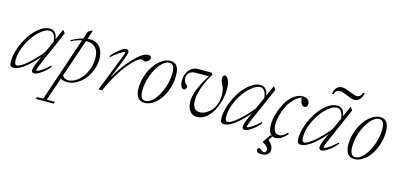

<svg xmlns="http://www.w3.org/2000/svg" viewBox="-74 -1116 3852 1850"><g transform="rotate(15 1852.0 -191.0)"><path d="M44.4 11.2Q23.9 11.2 15.1 -0.7Q6.3 -12.7 6.3 -45.4Q6.3 -104 31.5 -174.8Q56.6 -245.6 95.2 -304.9Q133.8 -364.3 185.8 -404.5Q237.8 -444.8 286.6 -444.8Q356.4 -444.8 366.7 -358.4L415 -467.3L438 -436L298.3 -116.7Q263.7 -37.1 263.7 -22.9Q263.7 -19 267.1 -19Q274.4 -19 288.3 -24.7Q302.2 -30.3 331.5 -51Q360.8 -71.8 392.6 -104L400.4 -95.2Q373 -56.2 325.4 -21.7Q277.8 12.7 251 12.7Q239.7 12.7 232.4 5.4Q225.1 -2 225.1 -14.2Q225.1 -40 262.7 -124L279.8 -162.1Q256.8 -132.8 229.2 -104.5Q201.7 -76.2 169.4 -49.1Q137.2 -22 104 -5.4Q70.8 11.2 44.4 11.2ZM46.9 -69.3Q46.9 -43.5 52.5 -31.2Q58.1 -19 71.8 -19Q104.5 -19 172.4 -77.9Q240.2 -136.7 302.7 -214.4L355.5 -332.5Q352.1 -373.5 336.2 -398.9Q320.3 -424.3 290 -424.3Q255.9 -424.3 212.9 -390.6Q169.9 -356.9 133.5 -306.4Q97.2 -255.9 72 -190.9Q46.9 -126 46.9 -69.3Z M581.5 11.2Q543.9 11.2 514.2 -4.4L436 225.1H518.1L511.2 244.6H331.5L338.4 225.1H400.4L616.7 -415Q563.5 -406.2 512.7 -377L507.3 -387.2Q568.4 -421.4 623.5 -436L648.9 -510.7L683.6 -532.2L692.4 -527.8L663.6 -443.4Q675.8 -444.8 688 -444.8Q724.1 -444.8 751.5 -431.4Q778.8 -418 794.4 -394.5Q810.1 -371.1 817.6 -343.3Q825.2 -315.4 825.2 -283.2Q825.2 -228.5 804.9 -174.8Q784.7 -121.1 751.7 -80.3Q718.8 -39.6 673.6 -14.2Q628.4 11.2 581.5 11.2ZM658.2 -418.9H655.3L526.9 -41.5Q544.4 -9.3 586.9 -9.3Q622.1 -9.3 657.7 -31Q693.4 -52.7 721.4 -88.9Q749.5 -125 767.3 -175.8Q785.2 -226.6 785.2 -280.8Q785.2 -347.7 753.4 -383.3Q721.7 -418.9 658.2 -418.9Z M891.6 0 1018.6 -321.8Q1048.8 -398.4 1048.8 -409.7Q1048.8 -413.1 1044.4 -413.1Q1038.6 -413.1 1022.9 -405.3Q1007.3 -397.5 978.3 -377.2Q949.2 -356.9 918.9 -329.1L910.6 -336.4Q935.5 -371.6 981.7 -408.2Q1027.8 -444.8 1051.3 -444.8Q1063 -444.8 1070.3 -437.5Q1077.6 -430.2 1077.6 -418.9Q1077.6 -397 1041.5 -308.6L972.2 -136.7Q1045.9 -266.6 1131.1 -355.7Q1216.3 -444.8 1268.6 -444.8Q1284.2 -444.8 1293.2 -438.2Q1302.2 -431.6 1302.2 -419.4Q1302.2 -405.8 1284.9 -390.6Q1267.6 -375.5 1252 -375.5Q1245.1 -375.5 1235.8 -380.9Q1225.6 -386.7 1219.2 -386.7Q1200.7 -386.7 1167.7 -359.6Q1134.8 -332.5 1095 -285.2Q1055.2 -237.8 1010 -162.1Q964.8 -86.4 928.2 0Z M1352.5 11.2Q1261.2 11.2 1261.2 -112.8Q1261.2 -194.3 1294.9 -272Q1328.6 -349.6 1382.6 -397.2Q1436.5 -444.8 1492.7 -444.8Q1579.6 -444.8 1579.6 -320.8Q1579.6 -258.8 1560.8 -198Q1542 -137.2 1511.2 -91.3Q1480.5 -45.4 1438.5 -17.1Q1396.5 11.2 1352.5 11.2ZM1356 -9.3Q1399.9 -9.3 1443.1 -60.1Q1486.3 -110.8 1512.9 -187.5Q1539.6 -264.2 1539.6 -337.4Q1539.6 -424.3 1488.3 -424.3Q1444.3 -424.3 1400.4 -373.5Q1356.4 -322.8 1329.6 -246.6Q1302.7 -170.4 1302.7 -98.1Q1302.7 -9.3 1356 -9.3Z M1874.5 11.2Q1828.1 11.2 1802 -24.9Q1775.9 -61 1775.9 -116.2Q1775.9 -223.1 1885.7 -397H1754.9Q1712.9 -397 1691.7 -375Q1670.4 -353 1670.4 -321.8Q1670.4 -305.7 1676.5 -292Q1682.6 -278.3 1690.2 -271Q1697.8 -263.7 1703.9 -255.9Q1710 -248 1710 -242.7Q1710 -231.9 1702.4 -222.2Q1694.8 -212.4 1685.5 -212.4Q1668 -212.4 1657 -233.4Q1646 -254.4 1646 -288.6Q1646 -356.4 1680.9 -397Q1715.8 -437.5 1766.1 -437.5H1902.3L1916.5 -420.9Q1872.6 -354.5 1844.2 -276.6Q1815.9 -198.7 1815.9 -142.1Q1815.9 -39.1 1891.6 -39.1Q1918 -39.1 1946.3 -53.7Q1974.6 -68.4 1998.8 -94.2Q2022.9 -120.1 2038.6 -160.6Q2054.2 -201.2 2054.2 -248Q2054.2 -314 2033.2 -349.1Q2013.2 -382.3 2013.2 -413.1Q2013.2 -426.3 2019.3 -435.5Q2025.4 -444.8 2036.1 -444.8Q2056.6 -444.8 2072 -409.9Q2087.4 -375 2087.4 -318.8Q2087.4 -266.6 2072.5 -209.7Q2057.6 -152.8 2031.5 -103Q2005.4 -53.2 1963.9 -21Q1922.4 11.2 1874.5 11.2Z M2145.5 11.2Q2125 11.2 2116.2 -0.7Q2107.4 -12.7 2107.4 -45.4Q2107.4 -104 2132.6 -174.8Q2157.7 -245.6 2196.3 -304.9Q2234.9 -364.3 2286.9 -404.5Q2338.9 -444.8 2387.7 -444.8Q2457.5 -444.8 2467.8 -358.4L2516.1 -467.3L2539.1 -436L2399.4 -116.7Q2364.7 -37.1 2364.7 -22.9Q2364.7 -19 2368.2 -19Q2375.5 -19 2389.4 -24.7Q2403.3 -30.3 2432.6 -51Q2461.9 -71.8 2493.7 -104L2501.5 -95.2Q2474.1 -56.2 2426.5 -21.7Q2378.9 12.7 2352.1 12.7Q2340.8 12.7 2333.5 5.4Q2326.2 -2 2326.2 -14.2Q2326.2 -40 2363.8 -124L2380.9 -162.1Q2357.9 -132.8 2330.3 -104.5Q2302.7 -76.2 2270.5 -49.1Q2238.3 -22 2205.1 -5.4Q2171.9 11.2 2145.5 11.2ZM2147.9 -69.3Q2147.9 -43.5 2153.6 -31.2Q2159.2 -19 2172.9 -19Q2205.6 -19 2273.4 -77.9Q2341.3 -136.7 2403.8 -214.4L2456.5 -332.5Q2453.1 -373.5 2437.3 -398.9Q2421.4 -424.3 2391.1 -424.3Q2356.9 -424.3 2314 -390.6Q2271 -356.9 2234.6 -306.4Q2198.2 -255.9 2173.1 -190.9Q2147.9 -126 2147.9 -69.3Z M2658.7 11.2Q2642.1 11.2 2628.4 4.4L2600.1 45.4Q2650.4 89.8 2650.4 134.3Q2650.4 162.6 2627.2 180.4Q2604 198.2 2564 198.2Q2518.6 198.2 2518.6 164.1Q2518.6 154.8 2522.9 150.9Q2527.3 147 2537.6 147Q2546.4 147 2561 160.2Q2574.7 173.3 2585.9 173.3Q2609.4 173.3 2609.4 144Q2609.4 134.3 2606.4 127Q2603.5 119.6 2590.1 106.9Q2576.7 94.2 2550.8 79.6L2604.5 0H2621.1Q2584 -26.4 2584 -103Q2584 -152.3 2601.1 -210.9Q2618.2 -269.5 2647 -322Q2675.8 -374.5 2719.7 -409.7Q2763.7 -444.8 2812 -444.8Q2846.2 -444.8 2864 -427.7Q2881.8 -410.6 2881.8 -386.7Q2881.8 -370.6 2873.8 -360.6Q2865.7 -350.6 2851.1 -350.6Q2832.5 -350.6 2820.6 -369.6Q2808.6 -388.7 2801.8 -431.2Q2760.3 -413.6 2725.3 -376Q2690.4 -338.4 2669.2 -293.5Q2647.9 -248.5 2636.2 -202.9Q2624.5 -157.2 2624.5 -118.7Q2624.5 -76.7 2639.4 -50.3Q2654.3 -23.9 2686 -23.9Q2723.1 -23.9 2763.7 -68.8L2774.9 -59.6Q2713.9 11.2 2658.7 11.2Z M3297.9 -540Q3273.9 -540 3220.2 -563.5Q3166.5 -586.9 3144 -586.9Q3123.5 -586.9 3110.1 -575Q3096.7 -563 3093.3 -540.5H3076.2Q3087.4 -626.5 3159.2 -626.5Q3181.6 -626.5 3237.3 -604Q3293 -581.5 3311.5 -581.5Q3330.1 -581.5 3344.5 -595Q3358.9 -608.4 3363.3 -627H3379.4Q3372.1 -589.4 3351.3 -564.7Q3330.6 -540 3297.9 -540ZM2911.6 11.2Q2891.1 11.2 2882.3 -0.7Q2873.5 -12.7 2873.5 -45.4Q2873.5 -104 2898.7 -174.8Q2923.8 -245.6 2962.4 -304.9Q3001 -364.3 3053 -404.5Q3105 -444.8 3153.8 -444.8Q3223.6 -444.8 3233.9 -358.4L3282.2 -467.3L3305.2 -436L3165.5 -116.7Q3130.9 -37.1 3130.9 -22.9Q3130.9 -19 3134.3 -19Q3141.6 -19 3155.5 -24.7Q3169.4 -30.3 3198.7 -51Q3228 -71.8 3259.8 -104L3267.6 -95.2Q3240.2 -56.2 3192.6 -21.7Q3145 12.7 3118.2 12.7Q3106.9 12.7 3099.6 5.4Q3092.3 -2 3092.3 -14.2Q3092.3 -40 3129.9 -124L3147 -162.1Q3124 -132.8 3096.4 -104.5Q3068.8 -76.2 3036.6 -49.1Q3004.4 -22 2971.2 -5.4Q2938 11.2 2911.6 11.2ZM2914.1 -69.3Q2914.1 -43.5 2919.7 -31.2Q2925.3 -19 2939 -19Q2971.7 -19 3039.6 -77.9Q3107.4 -136.7 3169.9 -214.4L3222.7 -332.5Q3219.2 -373.5 3203.4 -398.9Q3187.5 -424.3 3157.2 -424.3Q3123 -424.3 3080.1 -390.6Q3037.1 -356.9 3000.7 -306.4Q2964.4 -255.9 2939.2 -190.9Q2914.1 -126 2914.1 -69.3Z M3445.8 11.2Q3354.5 11.2 3354.5 -112.8Q3354.5 -194.3 3388.2 -272Q3421.9 -349.6 3475.8 -397.2Q3529.8 -444.8 3585.9 -444.8Q3672.9 -444.8 3672.9 -320.8Q3672.9 -258.8 3654.1 -198Q3635.3 -137.2 3604.5 -91.3Q3573.7 -45.4 3531.7 -17.1Q3489.7 11.2 3445.8 11.2ZM3449.2 -9.3Q3493.2 -9.3 3536.4 -60.1Q3579.6 -110.8 3606.2 -187.5Q3632.8 -264.2 3632.8 -337.4Q3632.8 -424.3 3581.5 -424.3Q3537.6 -424.3 3493.7 -373.5Q3449.7 -322.8 3422.9 -246.6Q3396 -170.4 3396 -98.1Q3396 -9.3 3449.2 -9.3Z"/></g></svg>

Font: Elstob ExtraLight
Style: Italic
Weight: 200
Italic angle: -20°
Designer: Peter S. Baker
Version: Version 1.015